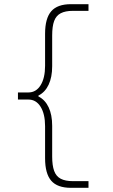

<svg xmlns="http://www.w3.org/2000/svg" viewBox="-20 -790 540 920"><path d="M320 110Q255 110 225.5 76Q196 42 196 -32V-185Q196 -244 174.5 -278.5Q153 -313 116 -313H66V-347H116Q153 -347 174.5 -381.5Q196 -416 196 -475V-628Q196 -702 225.5 -736Q255 -770 320 -770H404V-738H329Q293 -738 271 -726.5Q249 -715 239.5 -689.5Q230 -664 230 -620V-473Q230 -420 213 -384Q196 -348 164 -332V-328Q196 -312 213 -276Q230 -240 230 -187V-40Q230 3 239.5 29Q249 55 271 66.5Q293 78 329 78H404V110Z"/></svg>

Font: M PLUS Code Latin ExtraLight
Style: Regular
Weight: 250
Designer: Coji Morishita
Foundry: UNDERFOREST DESIGN
Version: Version 1.002; ttfautohint (v1.8.3)